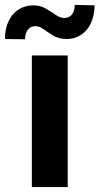

<svg xmlns="http://www.w3.org/2000/svg" viewBox="-63 -754 401 774"><path d="M65.4 -530.3H210V0H65.4ZM71.3 -732.4Q93.8 -732.4 110.1 -725.1Q126.5 -717.8 148.4 -703.1Q162.6 -692.4 173.6 -687Q184.6 -681.6 196.3 -681.6Q216.3 -681.6 227.3 -696Q238.3 -710.4 238.3 -734.4L318.4 -732.4Q317.9 -690.4 303 -659.7Q288.1 -628.9 262.7 -612.8Q237.3 -596.7 206.1 -596.7Q188 -596.7 173.8 -601.1Q159.7 -605.5 150.4 -611.1Q141.1 -616.7 126 -627Q111.3 -637.7 101.1 -643.1Q90.8 -648.4 78.1 -648.4Q60.5 -648.4 49.3 -634Q38.1 -619.6 38.1 -595.7L-43 -596.7Q-43 -639.2 -27.8 -669.9Q-12.7 -700.7 13.2 -716.6Q39.1 -732.4 71.3 -732.4Z"/></svg>

Font: Pretendard JP
Style: Bold
Weight: 700
Designer: Base glyphs from Inter by Rasmus Andersson; Hangeul glyphs from Noto Sans CJK(Source Han Sans) by Jang Soo-young and Kan
Foundry: Kil Hyung-jin
Version: Version 1.309